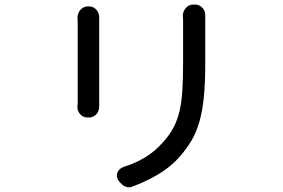

<svg xmlns="http://www.w3.org/2000/svg" viewBox="-20 -782 1240 840"><path d="M836 -762Q844 -762 852 -758Q860 -754 866 -747.5Q872 -741 875 -733Q878 -725 878 -715V-504Q878 -416 871.5 -354Q865 -292 851.5 -246.5Q838 -201 818 -167.5Q798 -134 771 -102Q749 -76 722.5 -54.5Q696 -33 667.5 -16.5Q639 0 610.5 13Q582 26 555 36Q547 39 534.5 36Q522 33 515 26L504 15Q487 -4 492.5 -23.5Q498 -43 521 -52Q547 -60 568.5 -69.5Q590 -79 611.5 -91.5Q633 -104 654 -121.5Q675 -139 698 -165Q725 -196 741 -227.5Q757 -259 766 -298.5Q775 -338 778 -389Q781 -440 781 -508V-694Q781 -704 780 -714Q780 -723 783.5 -731.5Q787 -740 793 -747Q799 -754 807 -758Q815 -762 824 -762ZM371 -754Q380 -754 388 -750Q396 -746 402 -739Q408 -732 411 -724Q414 -716 414 -707V-315Q414 -306 411 -297.5Q408 -289 402 -282.5Q396 -276 388 -272Q380 -268 372 -268H361Q352 -268 344 -272Q336 -276 330.5 -282.5Q325 -289 321.5 -297.5Q318 -306 319 -315V-320Q319 -321 319.5 -323.5Q320 -326 320 -331V-681Q320 -686 319.5 -693Q319 -700 319 -706Q319 -715 322.5 -723.5Q326 -732 332 -739Q338 -746 346.5 -750Q355 -754 364 -754Z"/></svg>

Font: Maple Mono NF CN
Style: Regular
Weight: 400
Monospace: yes
Designer: subframe7536
Version: Version 7.000